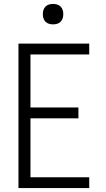

<svg xmlns="http://www.w3.org/2000/svg" viewBox="-20 -957 540 977"><path d="M74 0V-735H434V-680H135V-410H379V-355H135V-55H434V0ZM250 -833Q239 -833 229 -836Q219 -839 211.5 -846.5Q204 -854 201 -864Q198 -874 198 -885Q198 -896 201 -906Q204 -916 211.5 -923.5Q219 -931 229 -934Q239 -937 250 -937Q261 -937 271 -934Q281 -931 288.5 -923.5Q296 -916 299 -906Q302 -896 302 -885Q302 -874 299 -864Q296 -854 288.5 -846.5Q281 -839 271 -836Q261 -833 250 -833Z"/></svg>

Font: Iosevka Curly Light
Style: Regular
Weight: 300
Monospace: yes
Designer: Belleve Invis
Foundry: Belleve Invis
Version: Version 22.1.2; ttfautohint (v1.8.4)